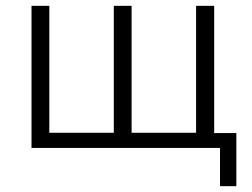

<svg xmlns="http://www.w3.org/2000/svg" viewBox="-20 -507 865 658"><path d="M734 131V0H88V-487H149V-52H370V-487H431V-52H652V-487H714V-51H790V131Z"/></svg>

Font: Nunito Sans 11pt Light
Style: Regular
Weight: 300
Version: Version 3.101;gftools[0.9.27]